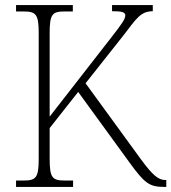

<svg xmlns="http://www.w3.org/2000/svg" viewBox="-20 -734 673 754"><path d="M43 0H267V-25H235C186 -25 175 -35 175 -110V-231L287 -373L487 -98C547 -15 566 0 624 0H633V-27H630C602 -27 580 -45 533 -109L316 -407L464 -594C517 -663 532 -689 580 -690V-714H420V-690C456 -690 472 -687 472 -674C472 -659 460 -642 414 -583L175 -276V-605C175 -679 186 -689 234 -689H266V-714H43V-689H72C120 -689 132 -679 132 -606V-108C132 -35 120 -25 72 -25H43Z"/></svg>

Font: Noto Serif Devanagari SemiCondensed ExtraLight
Style: Regular
Weight: 200
Width: 4
Designer: Universal Thirst, Indian Type Foundry and the Monotype Design Team
Foundry: Monotype Imaging Inc.
Version: Version 2.004